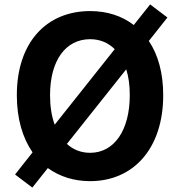

<svg xmlns="http://www.w3.org/2000/svg" viewBox="-20 -804 810 867"><path d="M387 14C582 14 717 -133 717 -374C717 -474 694 -557 652 -619L736 -725L658 -784L584 -691C531 -732 464 -754 387 -754C191 -754 56 -614 56 -374C56 -268 82 -181 127 -116L48 -16L126 43L196 -45C249 -7 313 14 387 14ZM387 -114C346 -114 311 -128 282 -154L550 -491C561 -457 566 -418 566 -374C566 -216 496 -114 387 -114ZM227 -241C213 -279 206 -323 206 -374C206 -532 277 -627 387 -627C431 -627 469 -611 498 -582Z"/></svg>

Font: Noto Sans CJK SC
Style: Bold
Weight: 700
Designer: Ryoko NISHIZUKA 西塚涼子 (kana, bopomofo & ideographs); Paul D. Hunt (Latin, Greek & Cyrillic); Sandoll Communications 산돌커뮤니
Foundry: Adobe
Version: Version 2.004;hotconv 1.0.118;makeotfexe 2.5.65603